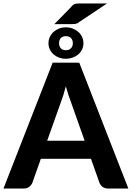

<svg xmlns="http://www.w3.org/2000/svg" viewBox="-29 -1087 760 1107"><path d="M0 0ZM711 0H594.5Q575 0 562.8 -9.2Q550.5 -18.5 544.5 -33L495.5 -171.5H206.5L157.5 -33Q152.5 -20.5 140 -10.2Q127.5 0 108.5 0H-9L274.5 -725.5H428ZM243 -275.5H459L380.5 -497.5Q373.5 -515 365.8 -538.5Q358 -562 350.5 -589Q343.5 -561.5 336 -537.8Q328.5 -514 321.5 -496.5ZM250.5 -837.5Q250.5 -858 258.8 -875Q267 -892 280.8 -904Q294.5 -916 312.5 -922.8Q330.5 -929.5 350 -929.5Q370.5 -929.5 389 -922.8Q407.5 -916 421.5 -904Q435.5 -892 443.8 -875Q452 -858 452 -837.5Q452 -817.5 443.8 -801Q435.5 -784.5 421.5 -772.8Q407.5 -761 389 -754.5Q370.5 -748 350 -748Q330.5 -748 312.5 -754.5Q294.5 -761 280.8 -772.8Q267 -784.5 258.8 -801Q250.5 -817.5 250.5 -837.5ZM311.5 -837.5Q311.5 -820 321.5 -808.8Q331.5 -797.5 351.5 -797.5Q369.5 -797.5 380.2 -808.8Q391 -820 391 -837.5Q391 -856.5 380.2 -867.5Q369.5 -878.5 351.5 -878.5Q331.5 -878.5 321.5 -867.5Q311.5 -856.5 311.5 -837.5ZM588 -1067 430.5 -962Q419.5 -952.5 410 -950.2Q400.5 -948 384.5 -948H284.5L380 -1045.5Q385.5 -1053 390.8 -1057.2Q396 -1061.5 402.2 -1063.8Q408.5 -1066 416.5 -1066.5Q424.5 -1067 435 -1067Z"/></svg>

Font: Lato Heavy
Style: Regular
Weight: 800
Designer: Lukasz Dziedzic
Foundry: tyPoland Lukasz Dziedzic
Version: Version 2.007; 2014-02-27